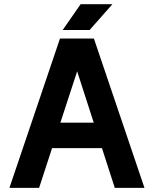

<svg xmlns="http://www.w3.org/2000/svg" viewBox="-20 -909 745 929"><path d="M151.4 -315.4V-192.4H541.3V-315.4ZM353.3 -564 535.4 0H679L434.3 -722.7H270.3L25.6 0H169.2ZM413.6 -763.7 523.9 -888.7H370.1L283.2 -763.7Z"/></svg>

Font: Giphurs
Style: Regular
Weight: 400
Version: Version 2.010